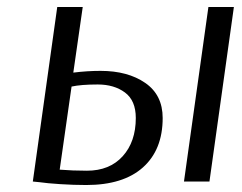

<svg xmlns="http://www.w3.org/2000/svg" viewBox="-20 -520 694 550"><path d="M190 -312Q230 -317 268 -317Q346 -317 396 -282.5Q446 -248 446 -182Q446 -91 389.5 -40.5Q333 10 227 10Q191 10 152.5 7.5Q114 5 94 2L74 0L144 -500H217ZM580 0H507L577 -500H650ZM260 -278Q212 -278 185 -272L151 -34Q188 -31 229 -31Q294 -31 331.5 -72.5Q369 -114 369 -182Q369 -232 338 -255Q307 -278 260 -278Z"/></svg>

Font: Arsenal
Style: Italic
Weight: 400
Italic angle: -9.10001°
Designer: Andrij Shevchenko
Foundry: Stairsfor
Version: Version 2.001;PS 002.001;hotconv 1.0.88;makeotf.lib2.5.64775